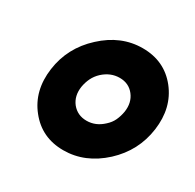

<svg xmlns="http://www.w3.org/2000/svg" viewBox="-121 -642 796 785"><g transform="rotate(30 276.5 -250.0)"><path d="M341 -512Q239 -512 156 -435Q73 -359 58 -250Q43 -141 104 -65Q165 12 267 12Q369 12 453 -65Q535 -141 550 -250Q565 -359 505 -435Q444 -512 341 -512ZM320 -360Q363 -360 388 -328Q413 -296 406 -250Q402 -227 393 -207.5Q384 -188 366 -172Q332 -140 289 -140Q246 -140 220 -172Q195 -204 202 -250Q206 -273 215.5 -292.5Q225 -312 242 -328Q277 -360 320 -360Z"/></g></svg>

Font: Unageo
Style: ExtraBold-Italic
Weight: 800
Designer: Richard Sepsi
Foundry: Richard Sepsi
Version: Version 2.000